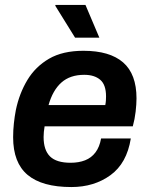

<svg xmlns="http://www.w3.org/2000/svg" viewBox="-20 -743 601 775"><path d="M268 12Q150 12 91.5 -37Q33 -86 33 -189Q33 -217 36 -245Q39 -273 44 -299Q58 -366 90.5 -420Q123 -474 178 -506Q233 -538 317 -538Q423 -538 477 -491Q531 -444 531 -346Q531 -323 527.5 -292.5Q524 -262 516 -233H160Q158 -221 157 -210.5Q156 -200 156 -190Q156 -137 182 -111.5Q208 -86 265 -86Q298 -86 323.5 -96Q349 -106 365.5 -128Q382 -150 388 -184H508Q492 -84 426 -36Q360 12 268 12ZM176 -319H405Q407 -329 407.5 -338Q408 -347 408 -354Q408 -401 384.5 -421Q361 -441 320 -441Q263 -441 228 -410Q193 -379 176 -319ZM283 -591 203 -720 204 -723H325L381 -591Z"/></svg>

Font: Archivo Variable SemiBold
Style: Italic
Weight: 600
Italic angle: -10°
Designer: Hector Gatti
Foundry: Omnibus-Type
Version: Version 2.001